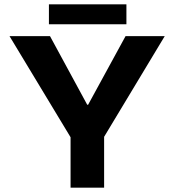

<svg xmlns="http://www.w3.org/2000/svg" viewBox="-20 -867 805 887"><path d="M306 0V-233L24 -700H211L383 -383H387L560 -700H741L461 -235V0ZM206 -755V-847H564V-755Z"/></svg>

Font: REM SemiBold
Style: Regular
Weight: 600
Designer: Octavio Pardo
Foundry: Ashler Design
Version: Version 1.005;gftools[0.9.28]